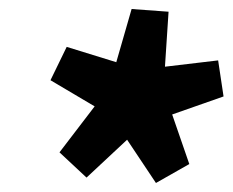

<svg xmlns="http://www.w3.org/2000/svg" viewBox="-20 -734 516 426"><path d="M172 -340 112 -396 190 -498 92 -556 128 -630 238 -596 272 -714 354 -708 346 -586 464 -600 476 -520 362 -480 400 -370 326 -328 262 -424Z"/></svg>

Font: mr_Source Sans Pro
Style: Italic
Weight: 900
Italic angle: -11°
Designer: Paul D. Hunt
Foundry: Adobe Systems Incorporated
Version: Version 1.076;July 10, 2024;FontCreator 11.5.0.2430 64-bit